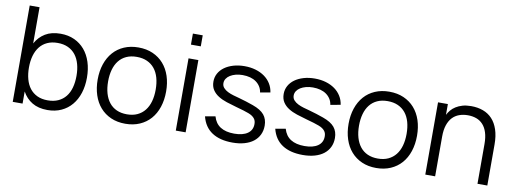

<svg xmlns="http://www.w3.org/2000/svg" viewBox="-59 -1062 3795 1413"><g transform="rotate(10 1838.0 -355.0)"><path d="M69.5 -720H143V-449.5Q170 -499 216 -527Q262 -555 330.5 -555Q387.5 -555 433 -534.2Q478.5 -513.5 510.5 -476Q542.5 -438.5 559.5 -386Q576.5 -333.5 576.5 -269.5Q576.5 -207 559.8 -154.8Q543 -102.5 511.2 -64.8Q479.5 -27 433.8 -6Q388 15 330.5 15Q262.5 15 216 -13Q169.5 -41 143 -90.5V0H69.5ZM320.5 -484.5Q276.5 -484.5 243.2 -469.2Q210 -454 187.8 -425.8Q165.5 -397.5 154.2 -358Q143 -318.5 143 -269.5Q143 -222.5 153.8 -183Q164.5 -143.5 186.5 -115.2Q208.5 -87 241.8 -71.2Q275 -55.5 320.5 -55.5Q365 -55.5 398.5 -70.8Q432 -86 454.2 -113.8Q476.5 -141.5 487.5 -181.2Q498.5 -221 498.5 -269.5Q498.5 -317.5 487.5 -357Q476.5 -396.5 454.5 -424.8Q432.5 -453 399 -468.8Q365.5 -484.5 320.5 -484.5Z M912 15Q852 15 804.5 -6Q757 -27 724 -64.8Q691 -102.5 673.8 -155Q656.5 -207.5 656.5 -270.5Q656.5 -334 674.2 -386.5Q692 -439 725 -476.5Q758 -514 805.5 -534.5Q853 -555 912 -555Q972.5 -555 1020 -534Q1067.5 -513 1100.5 -475.5Q1133.5 -438 1150.8 -385.8Q1168 -333.5 1168 -270.5Q1168 -207 1150.5 -154.2Q1133 -101.5 1100 -64Q1067 -26.5 1019.5 -5.8Q972 15 912 15ZM912 -55.5Q956.5 -55.5 989.8 -71Q1023 -86.5 1045.2 -114.5Q1067.5 -142.5 1078.8 -182.2Q1090 -222 1090 -270.5Q1090 -320 1078.8 -359.5Q1067.5 -399 1045 -426.8Q1022.5 -454.5 989.2 -469.5Q956 -484.5 912 -484.5Q867.5 -484.5 834.2 -469.2Q801 -454 778.8 -425.8Q756.5 -397.5 745.5 -358Q734.5 -318.5 734.5 -270.5Q734.5 -221 746 -181.2Q757.5 -141.5 779.8 -113.5Q802 -85.5 835.2 -70.5Q868.5 -55.5 912 -55.5Z M1288 -642.5V-725H1361.5V-642.5ZM1288 0V-540H1361.5V0Z M1713.5 14.5Q1619 14.5 1560 -24.2Q1501 -63 1481.5 -140.5L1557.5 -154Q1572 -102.5 1611.5 -77.5Q1651 -52.5 1714.5 -52.5Q1778.5 -52.5 1814.2 -77.2Q1850 -102 1850 -147.5Q1850 -159.5 1847.2 -169.5Q1844.5 -179.5 1837.8 -188.2Q1831 -197 1820 -204.8Q1809 -212.5 1792 -219Q1777 -225 1752.2 -232.5Q1727.5 -240 1696 -248.5Q1657.5 -259 1621.8 -270.8Q1586 -282.5 1558.5 -299.8Q1531 -317 1514.5 -342.2Q1498 -367.5 1498 -404Q1498 -437 1513.2 -464.8Q1528.5 -492.5 1556 -512.5Q1583.5 -532.5 1621.8 -543.8Q1660 -555 1705.5 -555Q1750 -555 1788 -543.8Q1826 -532.5 1854.8 -512Q1883.5 -491.5 1901.8 -462.2Q1920 -433 1925 -397.5L1850 -384Q1846.5 -408.5 1834.2 -427.8Q1822 -447 1803 -460.5Q1784 -474 1758.5 -481Q1733 -488 1702 -488Q1674.5 -488 1651 -481.8Q1627.5 -475.5 1610 -464.8Q1592.5 -454 1582.5 -438.8Q1572.5 -423.5 1572.5 -405.5Q1572.5 -384.5 1585.5 -370Q1598.5 -355.5 1618 -345.8Q1637.5 -336 1660.8 -329.2Q1684 -322.5 1705 -317Q1733 -309.5 1761 -300.5Q1789 -291.5 1813 -283Q1873.5 -261.5 1899.8 -229.5Q1926 -197.5 1926 -149Q1926 -111 1911.2 -80.8Q1896.5 -50.5 1869 -29.2Q1841.5 -8 1802.2 3.2Q1763 14.5 1713.5 14.5Z M2238.5 14.5Q2144 14.5 2085 -24.2Q2026 -63 2006.5 -140.5L2082.5 -154Q2097 -102.5 2136.5 -77.5Q2176 -52.5 2239.5 -52.5Q2303.5 -52.5 2339.2 -77.2Q2375 -102 2375 -147.5Q2375 -159.5 2372.2 -169.5Q2369.5 -179.5 2362.8 -188.2Q2356 -197 2345 -204.8Q2334 -212.5 2317 -219Q2302 -225 2277.2 -232.5Q2252.5 -240 2221 -248.5Q2182.5 -259 2146.8 -270.8Q2111 -282.5 2083.5 -299.8Q2056 -317 2039.5 -342.2Q2023 -367.5 2023 -404Q2023 -437 2038.2 -464.8Q2053.5 -492.5 2081 -512.5Q2108.5 -532.5 2146.8 -543.8Q2185 -555 2230.5 -555Q2275 -555 2313 -543.8Q2351 -532.5 2379.8 -512Q2408.5 -491.5 2426.8 -462.2Q2445 -433 2450 -397.5L2375 -384Q2371.5 -408.5 2359.2 -427.8Q2347 -447 2328 -460.5Q2309 -474 2283.5 -481Q2258 -488 2227 -488Q2199.5 -488 2176 -481.8Q2152.5 -475.5 2135 -464.8Q2117.5 -454 2107.5 -438.8Q2097.5 -423.5 2097.5 -405.5Q2097.5 -384.5 2110.5 -370Q2123.5 -355.5 2143 -345.8Q2162.5 -336 2185.8 -329.2Q2209 -322.5 2230 -317Q2258 -309.5 2286 -300.5Q2314 -291.5 2338 -283Q2398.5 -261.5 2424.8 -229.5Q2451 -197.5 2451 -149Q2451 -111 2436.2 -80.8Q2421.5 -50.5 2394 -29.2Q2366.5 -8 2327.2 3.2Q2288 14.5 2238.5 14.5Z M2787 15Q2727 15 2679.5 -6Q2632 -27 2599 -64.8Q2566 -102.5 2548.8 -155Q2531.5 -207.5 2531.5 -270.5Q2531.5 -334 2549.2 -386.5Q2567 -439 2600 -476.5Q2633 -514 2680.5 -534.5Q2728 -555 2787 -555Q2847.5 -555 2895 -534Q2942.5 -513 2975.5 -475.5Q3008.5 -438 3025.8 -385.8Q3043 -333.5 3043 -270.5Q3043 -207 3025.5 -154.2Q3008 -101.5 2975 -64Q2942 -26.5 2894.5 -5.8Q2847 15 2787 15ZM2787 -55.5Q2831.5 -55.5 2864.8 -71Q2898 -86.5 2920.2 -114.5Q2942.5 -142.5 2953.8 -182.2Q2965 -222 2965 -270.5Q2965 -320 2953.8 -359.5Q2942.5 -399 2920 -426.8Q2897.5 -454.5 2864.2 -469.5Q2831 -484.5 2787 -484.5Q2742.5 -484.5 2709.2 -469.2Q2676 -454 2653.8 -425.8Q2631.5 -397.5 2620.5 -358Q2609.5 -318.5 2609.5 -270.5Q2609.5 -221 2621 -181.2Q2632.5 -141.5 2654.8 -113.5Q2677 -85.5 2710.2 -70.5Q2743.5 -55.5 2787 -55.5Z M3542.5 -296.5Q3542.5 -347 3531.2 -382.5Q3520 -418 3499.2 -440.8Q3478.5 -463.5 3449.8 -474Q3421 -484.5 3386 -484.5Q3351.5 -484.5 3322 -474Q3292.5 -463.5 3271.2 -441Q3250 -418.5 3238 -382.8Q3226 -347 3226 -296.5V0H3152.5V-540H3226V-459.5Q3235 -477.5 3249.2 -494.8Q3263.5 -512 3284.5 -525.2Q3305.5 -538.5 3333.5 -546.8Q3361.5 -555 3398.5 -555Q3447.5 -555 3487.5 -540.2Q3527.5 -525.5 3556 -495Q3584.5 -464.5 3600.2 -417.5Q3616 -370.5 3616 -306.5V0H3542.5Z"/></g></svg>

Font: Vela Sans
Style: Regular
Weight: 400
Designer: Principal design: Mikhail Sharanda - project Manrope.
Design modification: Ravid Balaliev
Foundry: Mikhail Sharanda
Version: Version 1.001